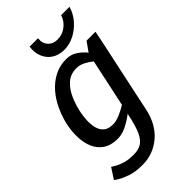

<svg xmlns="http://www.w3.org/2000/svg" viewBox="-273 -779 1066 1066"><g transform="rotate(-45 259.5 -246.0)"><path d="M292 -432Q245 -432 214 -404Q183 -376 164.5 -334Q146 -292 137 -250Q130 -218 128.5 -186Q127 -154 134 -127Q141 -100 160 -83.5Q179 -67 215 -67Q241 -67 271 -80Q301 -93 327 -109L387 -390Q368 -406 343 -419Q318 -432 292 -432ZM41 92Q49 97 65.5 106.5Q82 116 109.5 124.5Q137 133 178 133Q215 133 239.5 118Q264 103 281.5 63.5Q299 24 314 -50L315 -52Q284 -28 248.5 -10Q213 8 178 8Q126 8 93 -14Q60 -36 44 -73Q28 -110 26.5 -156Q25 -202 35 -250Q46 -298 67 -344Q88 -390 120 -427Q152 -464 194 -486Q236 -508 288 -508Q324 -508 352.5 -489Q381 -470 401 -445L440 -500H510L496 -430L419 -70L404 2Q383 101 319.5 154.5Q256 208 172 208H171Q116 208 78 194.5Q40 181 20 168Q0 155 0 155ZM259 -700Q254 -665 274.5 -641.5Q295 -618 331 -618Q369 -618 399.5 -641.5Q430 -665 440 -700H506Q494 -658 465 -624.5Q436 -591 397.5 -571Q359 -551 317 -551Q275 -551 245 -570.5Q215 -590 201 -624Q187 -658 193 -700Z"/></g></svg>

Font: Epunda Sans Medium
Style: Italic
Weight: 500
Italic angle: -12.0243°
Designer: Simon Atzbach
Foundry: typofactur
Version: Version 2.204; ttfautohint (v1.8.4.7-5d5b)